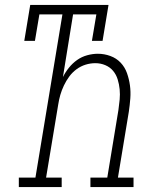

<svg xmlns="http://www.w3.org/2000/svg" viewBox="-20 -755 640 775"><path d="M56 0V-38H123L232 -697H139L121 -590H78L102 -735H418L394 -590H351L369 -697H275L234 -444Q244 -464 258.5 -482Q273 -500 291.5 -513Q310 -526 332 -532Q354 -538 375 -538Q401 -538 425.5 -529Q450 -520 467 -502Q484 -484 492.5 -460Q501 -436 504.5 -410.5Q508 -385 506 -358Q504 -331 500 -304L456 -38H519V0H345V-38H413L458 -311Q461 -332 463 -353Q465 -374 463 -394.5Q461 -415 455 -434.5Q449 -454 436.5 -469Q424 -484 405 -492Q386 -500 365 -500Q345 -500 325.5 -494Q306 -488 289 -475.5Q272 -463 259.5 -446Q247 -429 238 -410Q229 -391 223.5 -372Q218 -353 215 -333L166 -38H229V0Z"/></svg>

Font: Iosevka Slab XLtExObl
Style: Regular
Weight: 200
Width: 7
Italic angle: -9°
Monospace: yes
Designer: Belleve Invis
Foundry: Belleve Invis
Version: Version 11.1.1; ttfautohint (v1.8.3)